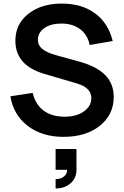

<svg xmlns="http://www.w3.org/2000/svg" viewBox="-20 -754 697 1079"><path d="M336.4 15.1Q216.3 15.1 135.7 -46.6Q55.2 -108.4 38.6 -212.9L163.6 -231.9Q179.7 -166 225.6 -132.1Q271.5 -98.1 344.2 -98.1Q409.2 -98.1 451.2 -127.7Q493.2 -157.2 493.2 -203.1Q493.2 -260.7 413.1 -284.7L227.1 -339.4Q66.4 -387.2 66.4 -524.9Q66.4 -618.7 139.2 -676.3Q211.9 -733.9 326.7 -733.9Q439.5 -733.9 514.2 -679Q588.9 -624 613.3 -523.4L483.9 -501Q472.2 -558.6 430.4 -590.1Q388.7 -621.6 324.7 -621.6Q265.1 -621.6 229 -595.9Q192.9 -570.3 192.9 -529.8Q192.9 -499.5 217.8 -478.8Q242.7 -458 298.3 -442.9L425.8 -407.7Q523.4 -380.9 571.3 -332Q619.1 -283.2 619.1 -209.5Q619.1 -109.4 541 -47.1Q462.9 15.1 336.4 15.1ZM292.5 252.4Q305.7 252.4 319.1 248.8Q332.5 245.1 344.7 232.9Q356.9 220.7 356.9 201.7V200.2H292.5V83.5H409.7V200.2Q409.7 247.1 376.5 276.1Q343.3 305.2 292.5 305.2Z"/></svg>

Font: Vela Sans Bd
Style: Bold
Weight: 700
Designer: Principal design: Mikhail Sharanda - project Manrope.
Design modification: Ravid Balaliev
Foundry: Mikhail Sharanda
Version: Version 1.001